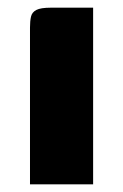

<svg xmlns="http://www.w3.org/2000/svg" viewBox="-20 -480 321 500"><path d="M58.1 0Q58.1 -102.1 58.1 -204.2Q58.1 -306.3 58.1 -408.3Q58.1 -425 60.7 -436.5Q63.2 -448.1 74.7 -454.1Q86.1 -460 112.4 -460H222.5V0Z"/></svg>

Font: Genos Thin
Style: Regular
Weight: 100
Designer: Robert E. Leuschke
Foundry: Robert E. Leuschke
Version: Version 1.010